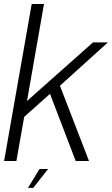

<svg xmlns="http://www.w3.org/2000/svg" viewBox="-26 -805 562 960"><path d="M-5.5 0H56L100 -249L88.5 -215L234.5 -345H220.5L352.5 0H419L271.5 -382L264.5 -368L513.5 -593H439L87 -280.5L104.5 -274.5L194 -785H132.5ZM114 134.5H140L214.5 40H171.5Z"/></svg>

Font: Anybody UltraCondensed Thin Light
Style: Italic
Weight: 300
Italic angle: -10°
Version: Version 1.111